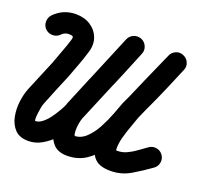

<svg xmlns="http://www.w3.org/2000/svg" viewBox="-137 -729 971 915"><g transform="rotate(20 348.5 -271.5)"><path d="M64 -479Q49 -464 28 -464Q7 -464 -8 -478Q-23 -493 -23 -514Q-23 -535 -9 -550Q36 -596 100 -596Q144 -596 175.5 -575Q207 -554 219 -519Q231 -484 216 -441Q206 -407 193.5 -374.5Q181 -342 169 -309Q169 -309 168 -308Q168 -306 168 -306Q151 -266 134 -225Q117 -184 101 -143Q98 -137 95 -122.5Q92 -108 90 -91Q88 -74 88 -62.5Q88 -51 92 -51Q108 -51 126 -65Q144 -79 159.5 -100.5Q175 -122 187 -143Q199 -164 204 -177Q204 -177 204 -178Q204 -179 204 -179Q219 -216 234.5 -252.5Q250 -289 265 -326Q265 -326 265 -327Q266 -328 266 -328Q293 -386 317 -445.5Q341 -505 365 -565Q365 -565 365 -565Q365 -565 365 -565Q373 -584 392.5 -592Q412 -600 431 -592Q450 -584 458.5 -565Q467 -546 459 -526Q434 -466 409.5 -405.5Q385 -345 357 -286Q357 -286 358 -287Q358 -288 358 -288Q343 -251 328 -214Q313 -177 298 -141Q298 -141 298 -142Q298 -143 298 -143Q287 -113 267 -79Q247 -45 219.5 -16Q192 13 159.5 31.5Q127 50 92 50Q47 50 23.5 25.5Q0 1 -7.5 -36.5Q-15 -74 -10 -113Q-5 -152 7 -182Q24 -223 41 -263.5Q58 -304 75 -345Q75 -345 74 -344Q74 -343 74 -343Q85 -375 97.5 -407Q110 -439 120 -472Q125 -487 120.5 -491Q116 -495 100 -495Q79 -495 64 -479Q64 -479 64 -479Q64 -479 64 -479ZM365 -565Q374 -584 393 -592Q412 -600 432 -592Q451 -584 459 -564.5Q467 -545 459 -526Q419 -430 379 -334Q339 -238 299 -143Q299 -143 299 -144Q299 -145 299 -145Q293 -128 290 -110Q287 -92 287 -75Q287 -64 289 -55Q289 -53 292 -49Q295 -45 292 -46Q291 -46 289.5 -47Q288 -48 288 -48Q322 -48 349 -73.5Q376 -99 396 -136.5Q416 -174 430.5 -212Q445 -250 454 -275Q454 -275 455 -277Q456 -279 456 -279Q466 -300 475.5 -321Q485 -342 494 -362Q494 -362 494 -362Q494 -362 494 -362Q494 -362 494 -362Q494 -362 494 -362Q517 -411 538 -461Q559 -511 581 -561Q581 -561 581 -561Q581 -561 581 -561Q589 -580 608.5 -588Q628 -596 647 -587Q666 -579 674 -559.5Q682 -540 673 -521Q652 -471 630.5 -420.5Q609 -370 586 -320Q586 -320 586 -320Q586 -320 586 -320Q586 -320 586 -320Q586 -320 586 -320Q576 -299 566.5 -278.5Q557 -258 548 -237Q548 -237 548 -239Q549 -241 549 -241Q533 -197 511.5 -146Q490 -95 459.5 -50Q429 -5 387 24Q345 53 289 53Q244 53 220.5 28.5Q197 4 190.5 -33.5Q184 -71 189 -110.5Q194 -150 205 -179Q205 -179 205 -180Q205 -181 205 -181Q245 -277 285 -373Q325 -469 365 -565Q365 -565 365 -565Q365 -565 365 -565ZM581 -561Q589 -580 608.5 -588Q628 -596 647 -587Q666 -579 674 -559.5Q682 -540 673 -521Q642 -449 610.5 -377Q579 -305 547 -234Q547 -234 548 -235Q548 -237 548 -237Q539 -210 527.5 -179Q516 -148 507.5 -116Q499 -84 500 -55Q500 -52 501 -50Q501 -48 501 -47Q499 -50 498 -51Q497 -52 496 -52Q503 -51 508 -51Q532 -51 555.5 -62Q579 -73 600.5 -89Q622 -105 641 -118Q641 -118 641 -118Q641 -118 641 -118Q658 -130 678.5 -126.5Q699 -123 711 -106Q723 -89 719.5 -68.5Q716 -48 699 -36Q656 -5 609.5 22.5Q563 50 508 50Q454 50 429.5 26Q405 2 401.5 -36.5Q398 -75 407 -119Q416 -163 430 -203.5Q444 -244 454 -271Q454 -271 454 -273Q455 -274 455 -274Q486 -346 517.5 -418Q549 -490 581 -561Q581 -561 581 -561Q581 -561 581 -561Z"/></g></svg>

Font: FRB American Cursive Ultra
Style: Bold Italic
Weight: 1000
Italic angle: -25°
Version: Version 2.0;Modular Font Editor K font №1